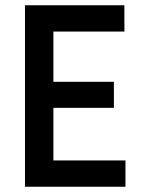

<svg xmlns="http://www.w3.org/2000/svg" viewBox="-20 -710 547 730"><path d="M75 0V-690H453V-590H183V-399H413V-300H183V-100H457V0Z"/></svg>

Font: Radio Canada Condensed Medium
Style: Regular
Weight: 500
Width: 3
Designer: Charles Daoud, Etienne Aubert Bonn, Alexandre Saumier Demers, Jacques Le Bailly
Foundry: Radio-Canada
Version: Version 2.104; ttfautohint (v1.8.4.7-5d5b);gftools[0.9.28.de